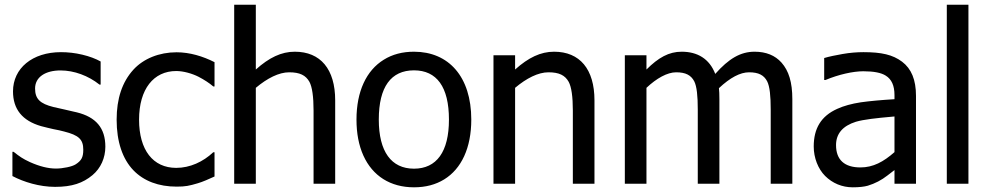

<svg xmlns="http://www.w3.org/2000/svg" viewBox="-20 -780 4199 815"><path d="M213.9 13.2C286.1 13.2 332 -2.9 372.6 -36.6C407.7 -65.9 427.2 -109.9 427.2 -157.2C427.2 -236.8 387.2 -283.2 305.7 -303.2L292.5 -306.2C273.4 -311 260.3 -314 252.9 -315.4C236.8 -318.8 221.2 -322.3 207 -325.7C150.4 -339.8 128.9 -359.9 128.9 -404.3C128.9 -453.6 173.8 -481 236.8 -481C294.9 -481 355 -458.5 402.3 -420.9H407.2V-519C386.2 -530.8 360.4 -540.5 329.6 -547.9C298.8 -555.2 268.6 -558.6 238.8 -558.6C117.2 -558.6 35.2 -490.2 35.2 -392.1C35.2 -316.4 74.7 -267.6 154.3 -244.6C173.8 -239.3 191.4 -235.4 206.5 -231.9C224.6 -228.5 240.2 -225.1 252.4 -221.7C314 -206.1 333.5 -188.5 333.5 -144.5C333.5 -111.8 325.2 -98.1 301.3 -82.5C293.5 -77.6 281.2 -73.2 264.6 -69.8C248 -66.4 232.4 -64.5 217.3 -64.5C184.6 -64.5 147.9 -73.7 107.4 -91.8C75.7 -106.4 63 -115.7 37.6 -135.7H32.7V-32.7C81.1 -7.3 147.5 13.2 213.9 13.2Z M729.5 12.2C767.6 12.2 782.7 8.8 819.3 -2C838.4 -7.3 869.6 -21 890.6 -30.8V-133.8H885.3C841.8 -92.8 786.1 -67.4 728 -67.4C629.4 -67.4 570.3 -143.1 570.3 -272C570.3 -402.3 632.3 -478.5 728 -478.5C758.8 -478.5 795.9 -467.8 822.8 -454.1C847.2 -441.4 868.2 -427.7 885.3 -413.1H890.6V-516.1C841.8 -541 785.6 -558.1 729.5 -558.1C655.8 -558.1 588.9 -531.2 545.9 -483.9C498.5 -431.6 475.1 -361.3 475.1 -272C475.1 -177.7 500.5 -105 545.9 -57.6C590.3 -11.2 653.8 12.2 729.5 12.2Z M1402.8 -354C1402.8 -486.8 1340.3 -560.5 1231.4 -560.5C1174.3 -560.5 1122.6 -535.6 1065.9 -484.9V-759.8H974.1V0H1065.9V-407.2C1114.7 -448.2 1164.1 -473.1 1207.5 -473.1C1252.9 -473.1 1277.8 -460.4 1293.5 -432.6C1305.2 -410.6 1311 -369.6 1311 -310.5V0H1402.8Z M1980.5 -272.5C1980.5 -454.1 1884.8 -560.5 1737.3 -560.5C1688.5 -560.5 1645.5 -549.3 1608.9 -526.4C1535.2 -481 1493.2 -392.1 1493.2 -272.5C1493.2 -213.9 1502.9 -163.1 1522.5 -119.6C1561.5 -33.2 1637.2 15.1 1737.3 15.1C1786.6 15.1 1829.1 3.9 1865.7 -18.6C1938.5 -63.5 1980.5 -151.9 1980.5 -272.5ZM1885.7 -272.5C1885.7 -135.3 1833 -64 1737.3 -64C1641.1 -64 1587.9 -136.2 1587.9 -272.5C1587.9 -411.6 1640.1 -481.4 1737.3 -481.4C1833.5 -481.4 1885.7 -411.6 1885.7 -272.5Z M2503.4 -354C2503.4 -486.8 2440.9 -560.5 2332 -560.5C2274.9 -560.5 2223.1 -535.6 2166.5 -484.9V-545.4H2074.7V0H2166.5V-407.2C2215.3 -448.2 2264.6 -473.1 2308.1 -473.1C2353.5 -473.1 2378.4 -460.4 2394 -432.6C2405.8 -410.6 2411.6 -369.6 2411.6 -310.5V0H2503.4Z M3343.3 0V-358.9C3343.3 -431.2 3328.1 -479.5 3297.4 -514.2C3270 -544.9 3231.9 -560.5 3183.1 -560.5C3123 -560.5 3073.2 -530.8 3016.1 -466.3C2991.2 -530.8 2940.4 -560.5 2873.5 -560.5C2819.3 -560.5 2774.9 -535.6 2724.1 -484.9V-545.4H2632.3V0H2724.1V-407.2C2767.1 -447.8 2812.5 -473.1 2850.1 -473.1C2890.6 -473.1 2913.1 -460.9 2926.8 -435.1C2938 -413.1 2941.9 -372.1 2941.9 -315.4V0H3033.7V-358.9C3033.7 -372.1 3033.7 -380.9 3033.2 -386.2L3031.7 -405.8C3079.6 -450.7 3122.1 -473.1 3159.7 -473.1C3200.2 -473.1 3222.7 -460.9 3236.3 -435.1C3247.6 -413.1 3251.5 -372.1 3251.5 -315.4V0Z M3776.9 0H3868.2V-373C3868.2 -441.4 3848.6 -488.3 3809.1 -518.1C3769.5 -547.9 3721.7 -558.6 3645 -558.6C3617.2 -558.6 3587.4 -556.2 3556.6 -550.8C3525.9 -545.4 3499.5 -540 3478.5 -533.7V-440.4H3483.9C3540 -463.9 3601.1 -477.5 3644.5 -477.5C3689 -477.5 3720.7 -471.2 3739.7 -459C3764.6 -443.8 3776.9 -416.5 3776.9 -376.5V-358.9C3719.7 -355.5 3672.4 -351.1 3633.8 -345.7C3595.2 -339.8 3561.5 -330.6 3533.7 -317.9C3465.3 -287.1 3434.1 -234.9 3434.1 -158.2C3434.1 -109.9 3452.6 -63 3482.4 -33.2C3513.7 -2 3554.7 15.1 3599.6 15.1C3626.5 15.1 3647.9 12.7 3663.6 8.3C3694.3 -1 3722.2 -15.6 3747.1 -35.2C3758.3 -43.9 3768.1 -51.8 3776.9 -58.1ZM3776.9 -134.3C3730.5 -93.3 3686.5 -69.3 3632.3 -69.3C3564.5 -69.3 3528.8 -101.6 3528.8 -164.1C3528.8 -212.4 3557.1 -245.6 3613.3 -263.2C3646.5 -272.9 3700.2 -278.8 3767.1 -284.7L3776.9 -285.6Z M4090.8 -759.8H3999V0H4090.8Z"/></svg>

Font: SG Kara SemiBold
Style: Regular
Weight: 400
Designer: Damoon Khanjanzadeh
Version: Version 1.000